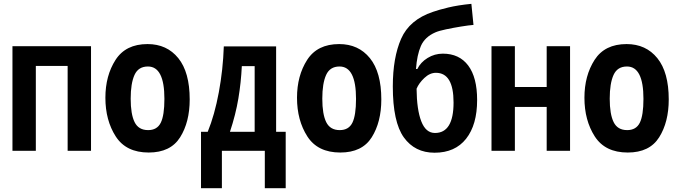

<svg xmlns="http://www.w3.org/2000/svg" viewBox="-20 -787 3540 1002"><path d="M167 0V-443H333V0H455V-546H45V0Z M970 -268Q970 -410 910.5 -483.5Q851 -557 750 -557Q636 -557 583 -474.5Q530 -392 530 -277Q530 -159 584 -75Q638 9 756 9Q870 9 920 -70.5Q970 -150 970 -268ZM662 -272Q662 -352 682 -396Q702 -440 752 -440Q838 -440 838 -271Q838 -185 819 -146.5Q800 -108 753 -108Q703 -108 682.5 -149.5Q662 -191 662 -272Z M1242 -442H1309V-99H1180Q1210 -189 1224 -273Q1238 -357 1242 -442ZM1138 195V0H1362V195H1471V-99H1421V-545H1148Q1144 -424 1122 -305.5Q1100 -187 1064 -99H1029V195Z M1970 -268Q1970 -410 1910.5 -483.5Q1851 -557 1750 -557Q1636 -557 1583 -474.5Q1530 -392 1530 -277Q1530 -159 1584 -75Q1638 9 1756 9Q1870 9 1920 -70.5Q1970 -150 1970 -268ZM1662 -272Q1662 -352 1682 -396Q1702 -440 1752 -440Q1838 -440 1838 -271Q1838 -185 1819 -146.5Q1800 -108 1753 -108Q1703 -108 1682.5 -149.5Q1662 -191 1662 -272Z M2470 -265Q2470 -383 2423.5 -445Q2377 -507 2291 -507Q2248 -507 2211.5 -484.5Q2175 -462 2158 -427H2151Q2156 -500 2176.5 -547Q2197 -594 2252 -618Q2270 -626 2308 -634Q2346 -642 2386 -648.5Q2426 -655 2451 -657L2440 -767Q2370 -760 2320 -748Q2270 -736 2239 -725Q2117 -684 2073.5 -585Q2030 -486 2030 -336Q2030 -150 2087.5 -70Q2145 10 2248 10Q2355 10 2412.5 -63Q2470 -136 2470 -265ZM2154 -324Q2166 -353 2194.5 -380Q2223 -407 2255 -407Q2347 -407 2347 -252Q2347 -93 2250 -93Q2202 -93 2178.5 -154Q2155 -215 2154 -324Z M2667 0V-229H2833V0H2955V-546H2833V-333H2667V-546H2545V0Z M3470 -268Q3470 -410 3410.5 -483.5Q3351 -557 3250 -557Q3136 -557 3083 -474.5Q3030 -392 3030 -277Q3030 -159 3084 -75Q3138 9 3256 9Q3370 9 3420 -70.5Q3470 -150 3470 -268ZM3162 -272Q3162 -352 3182 -396Q3202 -440 3252 -440Q3338 -440 3338 -271Q3338 -185 3319 -146.5Q3300 -108 3253 -108Q3203 -108 3182.5 -149.5Q3162 -191 3162 -272Z"/></svg>

Font: Noto Sans Mono UI Condensed
Style: Bold
Weight: 700
Width: 3
Designer: Monotype Design team
Foundry: Monotype Imaging Inc.
Version: 1.000